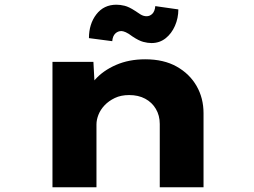

<svg xmlns="http://www.w3.org/2000/svg" viewBox="-20 -796 1080 816"><path d="M203 0V-533H377L385 -385L336 -373Q349 -418 383.5 -457Q418 -496 473 -520Q528 -544 597 -544Q676 -544 731 -513Q786 -482 815.5 -430.5Q845 -379 845 -315V0H659V-269Q659 -305 642.5 -333Q626 -361 597 -376.5Q568 -392 529 -392Q494 -392 468 -379.5Q442 -367 424.5 -348.5Q407 -330 398.5 -308.5Q390 -287 390 -267V0H297Q250 0 226.5 0Q203 0 203 0ZM624 -613Q608 -613 589 -618Q570 -623 543 -641Q526 -654 514.5 -659Q503 -664 496 -664Q481 -664 470 -653.5Q459 -643 457 -621L358 -634Q358 -694 389.5 -735Q421 -776 475 -776Q491 -776 509.5 -771.5Q528 -767 554 -750Q565 -742 577.5 -734.5Q590 -727 603 -727Q617 -727 627.5 -737.5Q638 -748 640 -770L738 -756Q738 -719 723.5 -686Q709 -653 683.5 -633Q658 -613 624 -613Z"/></svg>

Font: Lexend Zetta ExtraBold
Style: Regular
Weight: 800
Designer: Bonnie Shaver-Troup, Thomas Jockin
Foundry: Lexend
Version: Version 1.007